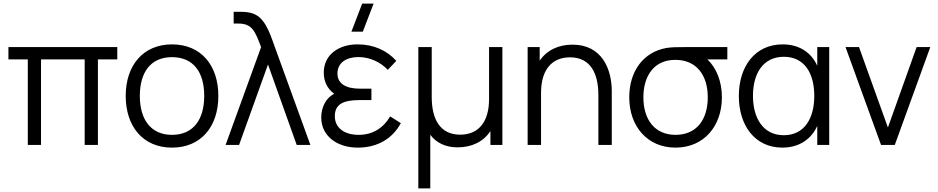

<svg xmlns="http://www.w3.org/2000/svg" viewBox="-20 -800 5176 1060"><path d="M206.5 0V-472H447.5V0H520.5V-472H627.5V-540H26.5V-472H133.5V0Z M929.5 15C1089.5 15 1185.5 -100.5 1185.5 -270.5C1185.5 -437.5 1091.5 -555 929.5 -555C771.5 -555 674 -440.5 674 -270.5C674 -103 768.5 15 929.5 15ZM929.5 -55.5C812.5 -55.5 752 -140.5 752 -270.5C752 -396.5 808.5 -484.5 929.5 -484.5C1048.5 -484.5 1107.5 -400.5 1107.5 -270.5C1107.5 -143 1049.5 -55.5 929.5 -55.5Z M1300 0 1459.5 -444 1618 0H1693.5L1497.5 -540C1466 -628.5 1439 -712.5 1362 -729.5C1342 -734.5 1316 -735 1303 -735H1270V-670H1295C1373 -670 1388 -627.5 1421.5 -540L1225.5 0Z M1920 -625H1983L2042.5 -780H1979.5ZM1955.5 15C2064.5 15 2147 -35 2193 -120L2134 -157.5C2095 -91 2036 -55.5 1960 -55.5C1880.5 -55.5 1828.5 -94.5 1828.5 -158.5C1828.5 -224.5 1874.5 -247.5 1966.5 -247.5H2030.5V-310.5H1967C1892.5 -310.5 1843 -336 1843 -394.5C1843 -456 1895.5 -485 1959 -485C2023 -485 2082.5 -455.5 2121 -414.5L2168 -464C2114.5 -523 2041.5 -555 1953.5 -555C1849.5 -555 1767.5 -497.5 1767.5 -399.5C1767.5 -349 1788 -310 1825 -282C1776.5 -258 1753.5 -203.5 1753.5 -151.5C1753.5 -48.5 1841.5 15 1955.5 15Z M2355.5 240V-56C2388.5 -11.5 2440 13.5 2506 13.5C2582.5 13.5 2648 -16 2687.5 -76.5V0H2753.5V-540H2680V-252C2680 -130 2624 -56.5 2520.5 -56.5C2407 -56.5 2363.5 -145.5 2363.5 -264.5V-540H2289.5V240Z M2967 0V-288C2967 -410 3023 -483.5 3127 -483.5C3240 -483.5 3283.5 -394.5 3283.5 -275.5V0H3357.5V-297C3357.5 -418.5 3303 -553.5 3141 -553.5C3063.5 -553.5 2999.5 -523.5 2959.5 -465V-540H2893V0Z M3709.5 15C3865 15 3965.5 -102.5 3965.5 -263C3965.5 -350.5 3935 -425.5 3885.5 -472H3995.5V-540H3763C3724.5 -540 3686.5 -540 3658.5 -535C3532 -512.5 3454 -407 3454 -263C3454 -102.5 3554 15 3709.5 15ZM3709.5 -55.5C3596 -55.5 3532 -138 3532 -263C3532 -380 3590.5 -470.5 3709.5 -469.5C3826.5 -469 3887.5 -383.5 3887.5 -263C3887.5 -140.5 3826.5 -55.5 3709.5 -55.5Z M4299.5 15C4389 15 4458.5 -29.5 4492 -105V0H4558V-540H4492V-436.5C4459 -511 4391.5 -555 4301.5 -555C4146.5 -555 4059 -431.5 4059 -270C4059 -108.5 4146.5 15 4299.5 15ZM4307 -53.5C4193 -53.5 4137 -148 4137 -270.5C4137 -396.5 4194.5 -486.5 4307.5 -486.5C4420 -486.5 4475.5 -397.5 4475.5 -270.5C4475.5 -145.5 4420.5 -53.5 4307 -53.5Z M4920 0 5116 -540H5040.5L4882 -96L4722.5 -540H4648L4844 0Z"/></svg>

Font: Manrope
Style: Regular
Weight: 400
Designer: Mikhail Sharanda
Foundry: Mikhail Sharanda
Version: Version 4.505